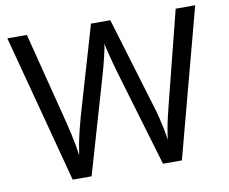

<svg xmlns="http://www.w3.org/2000/svg" viewBox="-78 -812 1086 911"><g transform="rotate(-10 465.0 -357.0)"><path d="M917 -714 727 0H636L497 -468Q491 -489 485 -511Q479 -533 474 -553Q469 -573 465.5 -587.5Q462 -602 461 -609Q460 -602 457.5 -587.5Q455 -573 450 -553Q445 -533 439.5 -510.5Q434 -488 427 -465L292 0H201L12 -714H106L217 -278Q225 -247 231.5 -217.5Q238 -188 243 -160.5Q248 -133 251 -108Q255 -134 260.5 -163.5Q266 -193 273.5 -223Q281 -253 289 -283L415 -714H508L639 -280Q649 -249 656.5 -218Q664 -187 669.5 -159Q675 -131 678 -108Q681 -133 686 -160.5Q691 -188 698 -218Q705 -248 713 -279L823 -714Z"/></g></svg>

Font: Noto Sans Kawi
Style: Regular
Weight: 400
Designer: Fadhl Haqq
Version: Version 1.000